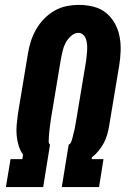

<svg xmlns="http://www.w3.org/2000/svg" viewBox="-20 -763 540 783"><path d="M4 0 23 -114H71L74 -132Q62 -149 56 -169Q50 -189 48 -210.5Q46 -232 48 -254Q50 -276 53 -298L94 -545Q98 -570 106 -595Q114 -620 127.5 -643.5Q141 -667 160 -686.5Q179 -706 202.5 -719.5Q226 -733 252 -738Q278 -743 303 -743Q333 -743 362 -735.5Q391 -728 412.5 -710.5Q434 -693 448 -668Q462 -643 467.5 -614.5Q473 -586 472 -555.5Q471 -525 466 -495L425 -249Q422 -231 417 -213.5Q412 -196 403.5 -180Q395 -164 382.5 -148.5Q370 -133 355 -122L354 -114H402L384 0H232L260 -173Q268 -177 271 -185.5Q274 -194 276 -202.5Q278 -211 280 -219Q282 -227 284 -235Q286 -243 287 -251.5Q288 -260 290 -268L331 -514Q332 -525 333.5 -536.5Q335 -548 335.5 -559.5Q336 -571 335 -582Q334 -593 330.5 -603.5Q327 -614 319 -621.5Q311 -629 300 -629Q284 -629 270 -616.5Q256 -604 248 -589Q240 -574 236 -558Q232 -542 229 -526L188 -280Q187 -271 185.5 -261.5Q184 -252 183 -243Q182 -234 181 -225Q180 -216 179.5 -207Q179 -198 178.5 -188Q178 -178 184 -173L156 0Z"/></svg>

Font: Iosevka Slab Heavy
Style: Italic
Weight: 900
Italic angle: -9°
Monospace: yes
Designer: Belleve Invis
Foundry: Belleve Invis
Version: Version 11.1.0; ttfautohint (v1.8.3)